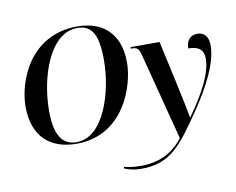

<svg xmlns="http://www.w3.org/2000/svg" viewBox="-97 -855 1505 1224"><g transform="rotate(-10 655.5 -242.5)"><path d="M343 11C652 11 749 -296 749 -443C749 -645 626 -725 477 -725C166 -725 63 -438 63 -278C63 -79 179 11 343 11ZM346 1C263 1 206 -53 206 -224C206 -450 299 -715 473 -715C558 -715 607 -667 607 -485C607 -280 522 1 346 1ZM722 240C911 240 984 140 1123 -63C1224 -211 1293 -351 1293 -459C1293 -514 1268 -546 1221 -546C1179 -546 1149 -518 1149 -464C1214 -464 1248 -439 1248 -382C1248 -283 1178 -159 1085 -28H1084C1077 -67 1055 -178 1043 -230L976 -536H789L787 -526H797C831 -526 841 -513 851 -473L997 90C926 181 837 221 724 221C668 221 634 214 615 208L612 218C638 230 677 240 722 240Z"/></g></svg>

Font: Noto Serif Display SemiBold
Style: Italic
Weight: 600
Italic angle: -12°
Designer: Monotype Design Team
Foundry: Monotype Imaging Inc.
Version: Version 2.009